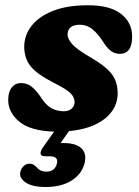

<svg xmlns="http://www.w3.org/2000/svg" viewBox="-20 -500 542 749"><path d="M228.5 -66Q248.5 -66 259.8 -76.5Q271 -87 271 -102.5Q270.5 -121 255 -136.5Q239.5 -152 189 -177.5Q129 -208 102.8 -237.5Q76.5 -267 74.5 -313.5Q73.5 -359.5 101.5 -397Q129.5 -434.5 185.2 -457Q241 -479.5 323 -479.5Q409 -479.5 452.2 -445.8Q495.5 -412 495.5 -357.5Q495.5 -290 447.5 -290Q428.5 -290 413.2 -300.8Q398 -311.5 380.5 -339.5Q361 -369.5 340 -386.5Q319 -403.5 291.5 -403.5Q243.5 -403.5 243.5 -363.5Q245 -347 261.2 -328.2Q277.5 -309.5 323.5 -282Q368 -256.5 392.8 -235.2Q417.5 -214 427.8 -191.8Q438 -169.5 439 -141Q441 -79.5 390.5 -38.2Q340 3 249 11.5L216.5 58Q222 58 228 58Q276.5 58 298 79Q319.5 100 309.5 138.5Q298 180 258.5 204.8Q219 229.5 158 229.5Q105.5 229.5 79.5 211.5Q53.5 193.5 59.5 169.5Q63.5 155.5 73.2 147Q83 138.5 95 138.5Q104.5 138.5 110.8 142.5Q117 146.5 122.5 151.5Q135 169.5 161.5 169.5Q194 169.5 202 138Q209.5 109.5 172.5 109.5H155.5Q140 109.5 138.5 99.8Q137 90 147.5 75L191 13.5Q98 10.5 54.8 -25.8Q11.5 -62 12 -111.5Q12.5 -142.5 26 -159.2Q39.5 -176 61.5 -176Q86 -176 103.2 -162Q120.5 -148 137.5 -123.5Q158.5 -90 180.5 -78Q202.5 -66 228.5 -66Z"/></svg>

Font: Fraunces 9pt SuperSoft
Style: Bold Italic
Weight: 700
Italic angle: -16°
Version: Version 1.000;[b76b70a41]